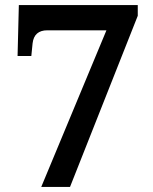

<svg xmlns="http://www.w3.org/2000/svg" viewBox="-20 -734 599 754"><path d="M142 0 398 -615H166Q114 -615 108 -564L103 -514H49L54 -714H521V-672L255 0Z"/></svg>

Font: Noto Serif Tibetan SemiBold
Style: Regular
Weight: 600
Designer: Monotype Design Team
Foundry: Monotype Imaging Inc.
Version: Version 2.103; ttfautohint (v1.8.4.7-5d5b)